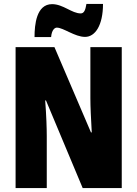

<svg xmlns="http://www.w3.org/2000/svg" viewBox="-20 -953 696 973"><path d="M155 -765H239C242 -801 257 -813 268 -813C301 -813 359 -766 411 -766C462 -766 502 -824 502 -933H418C413 -902 406 -885 389 -885C344 -885 300 -932 244 -932C164 -932 155 -827 155 -765ZM597 0V-714H438V-455C438 -412 441 -354 445 -282H441L256 -714H59V0H217V-263C217 -304 215 -365 209 -444H213L399 0Z"/></svg>

Font: Noto Sans Georgian ExtraCondensed Black
Style: Regular
Weight: 900
Width: 2
Designer: Monotype Design Team, Akaki Razmadze
Foundry: Google LLC
Version: Version 2.005